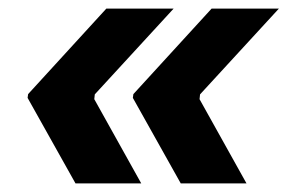

<svg xmlns="http://www.w3.org/2000/svg" viewBox="-20 -498 673 448"><path d="M44.4 -269.6 45.6 -278.4 228.2 -478H385.2L201.2 -277.8L200 -266.6L309.6 -70H156.2ZM290 -269.6 291.2 -278.4 473.8 -478H630.8L446.8 -277.8L445.6 -266.6L555.2 -70H401.8Z"/></svg>

Font: Fixel Italic Variable 20240409 Display Thin
Style: Italic
Weight: 100
Italic angle: -10°
Designer: AlfaBravo + MacPaw
Foundry: Kyrylo Tkachov, Marchela Mozhyna, Serhii Makarenko, Maria Weinstein, Zakhar Kryvoshyya
Version: Version 1.211;Glyphs 3.2 (3225)